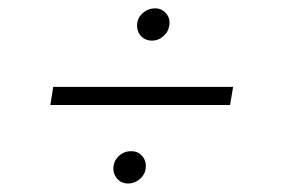

<svg xmlns="http://www.w3.org/2000/svg" viewBox="-20 -512 667 456"><path d="M533.7 -305.7 526.4 -262.7H99.6L106.4 -305.7ZM284.7 -76.2Q268.1 -76.2 258.1 -87.9Q248 -99.6 249.5 -115.7Q250.5 -126.5 256.6 -135Q262.7 -143.6 272 -148.4Q281.2 -153.3 291.5 -152.8Q307.1 -153.3 317.4 -141.8Q327.6 -130.4 326.2 -113.8Q324.7 -97.7 312.3 -86.9Q299.8 -76.2 284.7 -76.2ZM340.8 -415.5Q330.1 -415.5 321.8 -420.7Q313.5 -425.8 309.1 -434.8Q304.7 -443.8 305.7 -455.1Q307.1 -470.7 319.6 -481.4Q332 -492.2 348.1 -492.2Q363.8 -492.2 374 -480.7Q384.3 -469.2 382.3 -453.1Q380.4 -437 368.4 -426.3Q356.4 -415.5 340.8 -415.5Z"/></svg>

Font: Inter 20pt ExtraLight
Style: Italic
Weight: 250
Italic angle: -9.3988°
Version: Version 4.001;git-66647c0bb